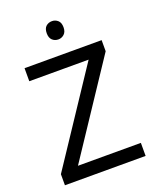

<svg xmlns="http://www.w3.org/2000/svg" viewBox="-165 -1011 902 1107"><g transform="rotate(-20 286.0 -457.5)"><path d="M533 0H38V-68L414 -634H50V-714H523V-646L147 -80H533ZM291 -915Q311 -915 326.5 -901.5Q342 -888 342 -859Q342 -831 326.5 -817Q311 -803 291 -803Q269 -803 254 -817Q239 -831 239 -859Q239 -888 254 -901.5Q269 -915 291 -915Z"/></g></svg>

Font: Noto Sans Old Sogdian
Style: Regular
Weight: 400
Designer: Monotype Design Team
Foundry: Monotype Imaging Inc.
Version: Version 2.002; ttfautohint (v1.8.4.7-5d5b)